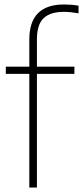

<svg xmlns="http://www.w3.org/2000/svg" viewBox="-20 -838 371 858"><path d="M111 0V-508H6V-540H111V-661.5Q111 -818 266 -818Q280 -818 297.5 -816.8Q315 -815.5 331 -812.5V-778.5Q314 -781.5 298 -783.2Q282 -785 264 -785Q205 -785 175 -756.8Q145 -728.5 145 -661.5V-540H312.5V-508H145V0Z"/></svg>

Font: Encode Sans SemiCondensed SemiCondensed Thin
Style: Regular
Weight: 100
Width: 4
Designer: Multiple Designers
Foundry: Impallari Type
Version: Version 3.000; ttfautohint (v1.8.3) -l 8 -r 50 -G 200 -x 14 